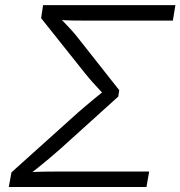

<svg xmlns="http://www.w3.org/2000/svg" viewBox="-20 -748 722 768"><path d="M15.1 0 25.9 -58.6 292.5 -298.3Q309.6 -313 325.4 -326.4Q341.3 -339.8 355.7 -351.8Q370.1 -363.8 383.3 -374.3Q396.5 -384.8 406.7 -393.6L401.9 -362.8Q393.1 -373 379.2 -387.7Q365.2 -402.3 349.6 -419.9Q334 -437.5 318.8 -456.5L144.5 -675.3L152.3 -727.5H681.6L671.4 -665.5H336.9Q300.8 -665.5 271 -666Q241.2 -666.5 214.8 -668.5L212.9 -682.1Q222.7 -672.9 235.6 -659.7Q248.5 -646.5 264.6 -628.9Q280.8 -611.3 297.9 -588.9L457 -387.2L453.1 -361.8L226.1 -156.7Q199.2 -132.8 174.8 -112.3Q150.4 -91.8 129.4 -75.2Q108.4 -58.6 90.8 -44.9L97.2 -59.1Q127.9 -61 161.6 -61.5Q195.3 -62 237.3 -62H576.7L565.9 0Z"/></svg>

Font: Inter Light
Style: Italic
Weight: 300
Italic angle: -9.3988°
Designer: Rasmus Andersson
Foundry: rsms
Version: Version 4.001;git-66647c0bb